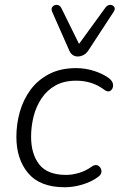

<svg xmlns="http://www.w3.org/2000/svg" viewBox="-20 -781 504 809"><path d="M253 8Q149 8 99 -51Q49 -110 49 -205Q49 -258 63.5 -309.5Q78 -361 108.5 -402.5Q139 -444 187 -469Q235 -494 301 -494Q339 -494 375.5 -482.5Q412 -471 437 -453Q456 -439 456.5 -423Q457 -407 446 -399Q435 -391 419 -403Q369 -441 301 -441Q250 -441 214 -421Q178 -401 155 -366.5Q132 -332 121.5 -290Q111 -248 111 -205Q111 -132 145.5 -88Q180 -44 259 -44Q284 -44 313 -52.5Q342 -61 368 -80Q383 -90 394.5 -82.5Q406 -75 407.5 -61Q409 -47 394 -36Q366 -15 327.5 -3.5Q289 8 253 8ZM308 -543Q282 -543 271 -570L200 -731Q194 -745 201.5 -753Q209 -761 220 -760.5Q231 -760 238 -748L313 -596L425 -750Q434 -761 445 -760.5Q456 -760 461.5 -751.5Q467 -743 458 -730L354 -571Q345 -556 332.5 -549.5Q320 -543 308 -543Z"/></svg>

Font: Nunito Light
Style: Italic
Weight: 300
Italic angle: -9°
Designer: Vernon Adams
Foundry: Vernon Adams
Version: Version 3.601; ttfautohint (v1.8.2.53-6de2)